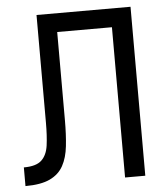

<svg xmlns="http://www.w3.org/2000/svg" viewBox="-51 -739 688 785"><g transform="rotate(-5 293.0 -346.5)"><path d="M22 -0.5V-77.1Q72.8 -77.1 95 -98.1Q117.2 -119.1 122.6 -158.2Q127.9 -197.3 127.9 -251V-693.4H513.7V0H430.7V-616.7H206.1V-254.4Q206.1 -195.8 200.9 -148.7Q195.8 -101.6 177.7 -68.6Q159.7 -35.6 122.8 -18.1Q85.9 -0.5 22 -0.5Z"/></g></svg>

Font: Cascadia Code PL SemiLight
Style: Regular
Weight: 350
Monospace: yes
Designer: Aaron Bell
Foundry: Saja Typeworks
Version: Version 2404.023; ttfautohint (v1.8.4)